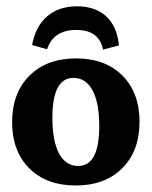

<svg xmlns="http://www.w3.org/2000/svg" viewBox="-20 -567 471 596"><path d="M218.8 -547.4Q276.4 -547.4 310.1 -515.9Q343.8 -484.4 349.1 -425.8L299.8 -413.1Q287.6 -474.1 216.8 -474.1Q146 -474.1 126 -414.1L79.6 -427.2Q90.3 -485.4 126.5 -516.4Q162.6 -547.4 218.8 -547.4ZM214.8 8.8Q124.5 8.8 71 -44.4Q17.6 -97.7 17.6 -187.5Q17.6 -278.3 71.3 -332Q125 -385.7 216.3 -385.7Q306.6 -385.7 359.9 -332.5Q413.1 -279.3 413.1 -189Q413.1 -98.1 359.4 -44.7Q305.7 8.8 214.8 8.8ZM222.7 -51.8Q288.1 -51.8 288.1 -175.3Q288.1 -247.6 267.3 -286.4Q246.6 -325.2 208 -325.2Q142.6 -325.2 142.6 -201.7Q142.6 -129.4 163.3 -90.6Q184.1 -51.8 222.7 -51.8Z"/></svg>

Font: Markazi Text
Style: Bold
Weight: 700
Designer: Borna Izadpanah (Arabic designer), Fiona Ross (Arabic design director) and Florian Runge (Latin designer)
Foundry: Borna Izadpanah and Florian Runge
Version: Version 1.001; ttfautohint (v1.8.3)